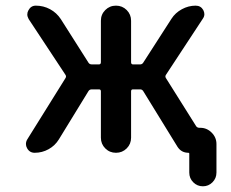

<svg xmlns="http://www.w3.org/2000/svg" viewBox="-20 -565 820 683"><path d="M338.9 -491.2Q338.9 -513.7 354.5 -529.3Q370.1 -544.9 392.6 -544.9Q415 -544.9 430.7 -529.3Q446.3 -513.7 446.3 -491.2V-343.8Q446.3 -335.9 453.1 -335.9H478.5Q485.4 -335.9 489.3 -341.8L589.8 -498Q603.5 -519.5 627 -532.2Q650.4 -544.9 675.8 -544.9Q694.3 -544.9 703.1 -529.3Q707 -521.5 707 -514.6Q707 -505.9 701.2 -498L570.3 -298.8Q566.4 -293 570.3 -287.1L677.7 -116.2Q681.6 -110.4 689.5 -110.4H692.4Q715.8 -110.4 732.9 -93.3Q750 -76.2 750 -52.7V48.8Q750 69.3 735.8 83.5Q721.7 97.7 701.7 97.7Q681.6 97.7 667.5 83.5Q653.3 69.3 653.3 48.8V-18.6Q653.3 -21.5 650.4 -21.5Q625 -21.5 611.3 -43L489.3 -241.2Q485.4 -247.1 478.5 -247.1H453.1Q446.3 -247.1 446.3 -240.2V-75.2Q446.3 -52.7 430.7 -37.1Q415 -21.5 392.6 -21.5Q370.1 -21.5 354.5 -37.1Q338.9 -52.7 338.9 -75.2V-240.2Q338.9 -247.1 332 -247.1H306.6Q298.8 -247.1 294.9 -241.2L189.5 -69.3Q175.8 -46.9 152.8 -34.2Q129.9 -21.5 103.5 -21.5Q85 -21.5 76.2 -38.1Q72.3 -44.9 72.3 -52.7Q72.3 -61.5 77.1 -69.3L212.9 -287.1Q216.8 -293 212.9 -298.8L82 -497.1Q77.1 -505.9 77.1 -513.7Q77.1 -521.5 81.1 -528.3Q89.8 -544.9 107.4 -544.9Q134.8 -544.9 158.2 -532.2Q181.6 -519.5 196.3 -497.1L294.9 -341.8Q298.8 -335.9 306.6 -335.9H332Q338.9 -335.9 338.9 -343.8Z"/></svg>

Font: Gen Jyuu Gothic P Medium
Style: Regular
Weight: 500
Designer: [Source Han Sans]
Ryoko NISHIZUKA  (kana & ideographs); Paul D. Hunt (Latin, Greek & Cyrillic); Wenlong ZHANG  (bopomofo
Version: Version 1.002.20150607